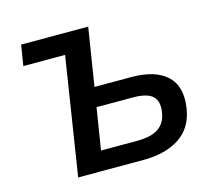

<svg xmlns="http://www.w3.org/2000/svg" viewBox="-101 -826 1039 946"><g transform="rotate(-15 418.0 -352.5)"><path d="M185 0 279 -600H66L83 -705H425L378 -410H566Q687 -410 746.5 -355Q806 -300 789 -190Q774 -94 702.5 -47Q631 0 518 0ZM328 -99H513Q584 -99 621.5 -124.5Q659 -150 667 -203Q676 -259 647.5 -285Q619 -311 548 -311H362Z"/></g></svg>

Font: Mulish ExtraLight
Style: Italic
Weight: 200
Italic angle: -9°
Designer: Vernon Adams
Foundry: Vernon Adams
Version: Version 3.603